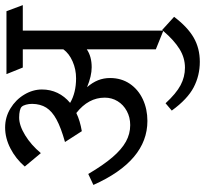

<svg xmlns="http://www.w3.org/2000/svg" viewBox="-46 -580 820 769"><g transform="rotate(-90 364.5 -195.0)"><path d="M629.4 43.9 682.1 91.8Q641.6 145.5 598.9 170.2Q556.2 194.8 502 194.8Q446.8 194.8 399.7 170.2Q352.5 145.5 306.6 82.5L335.9 57.6Q375 100.1 408.2 117.7Q441.4 135.3 478.5 135.3Q518.1 135.3 553.2 113.5Q588.4 91.8 625.5 48.3L551.8 18.6V-257.8Q523.4 -238.3 480 -238.3Q445.3 -238.3 400.4 -256.8Q418.9 -235.4 428 -212.9Q437 -190.4 437 -164.6Q437 -119.6 414.1 -85.7Q391.1 -51.8 351.8 -33.4Q312.5 -15.1 265.1 -15.1Q105.5 -15.1 8.8 -231.4L52.7 -252Q88.4 -191.4 119.9 -154.8Q151.4 -118.2 182.4 -101.1Q213.4 -84 248.5 -84Q279.8 -84 304.9 -97.7Q330.1 -111.3 344.2 -134.5Q358.4 -157.7 358.4 -186Q358.4 -251.5 296.9 -299.8Q265.6 -284.7 224.1 -277.8L180.7 -345.2Q238.3 -361.3 271 -379.2Q303.7 -397 318.4 -420.2Q333 -443.4 333.5 -476.6Q333.5 -489.7 330.3 -501.5Q327.1 -513.2 321.8 -518.6Q317.4 -523.4 305.9 -526.1Q294.4 -528.8 278.8 -528.8Q247.1 -528.8 208 -504.9Q168.9 -481 136.2 -441.9L82.5 -506.3Q113.8 -542.5 155 -563.7Q196.3 -585 238.8 -585Q280.3 -585 315.2 -563.7Q350.1 -542.5 370.6 -508.3Q391.1 -474.1 391.1 -437.5Q391.1 -403.8 377.4 -375.2Q363.8 -346.7 337.4 -324.7Q377.9 -300.8 436 -300.8Q471.7 -300.8 503.4 -314.7Q535.2 -328.6 551.8 -351.6V-514.2H479L452.6 -579.6H704.6L729 -514.2H627V46.9Z"/></g></svg>

Font: Vesper Libre
Style: Regular
Weight: 400
Designer: Robert Keller & Kimya Gandhi
Foundry: Mota Italic
Version: Version 1.058